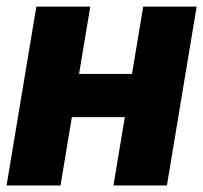

<svg xmlns="http://www.w3.org/2000/svg" viewBox="-25 -566 620 586"><path d="M436.5 -340.3 414.1 -208.5H135.3L156.7 -340.3ZM250.5 -545.9 159.7 0H-4.9L85.9 -545.9ZM575.2 -545.9 484.4 0H321.3L412.1 -545.9Z"/></svg>

Font: Inter Tight ExtraBold
Style: Italic
Weight: 800
Italic angle: -9.39999°
Designer: Rasmus Andersson
Foundry: rsms
Version: Version 3.004